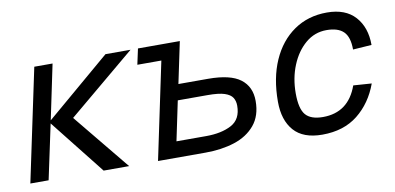

<svg xmlns="http://www.w3.org/2000/svg" viewBox="-58 -710 1831 890"><g transform="rotate(-10 857.5 -265.0)"><path d="M24 0 136 -530H222L168 -272L471 -530H589L272 -265L489 0H369L165 -258L110 0Z M625 0 721 -456H608L624 -530H821L780 -335H920Q1024 -335 1071.5 -299Q1119 -263 1119 -196Q1119 -126 1082.5 -82.5Q1046 -39 985 -19.5Q924 0 849 0ZM725 -75H865Q937 -75 984 -100Q1031 -125 1031 -189Q1031 -211 1021 -227Q1011 -243 984 -252Q957 -261 904 -261H764Z M1397 12Q1307 12 1263.5 -37.5Q1220 -87 1220 -174Q1220 -285 1256.5 -367.5Q1293 -450 1359.5 -496Q1426 -542 1515 -542Q1602 -542 1647.5 -491.5Q1693 -441 1693 -358L1605 -352Q1605 -411 1579 -436.5Q1553 -462 1499 -462Q1443 -462 1400 -425.5Q1357 -389 1332.5 -329Q1308 -269 1308 -198Q1308 -125 1332.5 -96.5Q1357 -68 1414 -68Q1534 -68 1577 -188L1663 -182Q1631 -94 1564.5 -41Q1498 12 1397 12Z"/></g></svg>

Font: Geist Regular
Style: Italic
Weight: 400
Italic angle: -12°
Designer: Basement.studio, Andrés Briganti, Mateo Zaragoza
Foundry: Basement.studio, Vercel, Andrés Briganti, Guido Ferreyra, Mateo Zaragoza
Version: Version 1.500; ttfautohint (v1.8.4.7-5d5b)